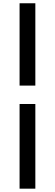

<svg xmlns="http://www.w3.org/2000/svg" viewBox="-20 -871 336 1175"><path d="M99.8 -347.2V-851H196.3V-347.2ZM99.8 283.6V-234.6H196.3V283.6Z"/></svg>

Font: Noto Sans SC Thin
Style: Regular
Weight: 100
Designer: Ryoko NISHIZUKA 西塚涼子 (kana, bopomofo & ideographs); Paul D. Hunt (Latin, Greek & Cyrillic); Sandoll Communications 산돌커뮤니
Foundry: Adobe
Version: Version 2.004-H2;hotconv 1.0.118;makeotfexe 2.5.65603